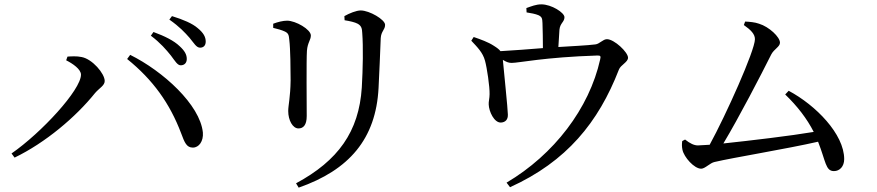

<svg xmlns="http://www.w3.org/2000/svg" viewBox="-20 -803 4030 882"><path d="M765 -548C784 -523 795 -503 810 -503C827 -503 838 -514 838 -532C838 -552 829 -569 805 -591C779 -616 737 -637 685 -656L673 -639C717 -606 744 -574 765 -548ZM851 -629C871 -605 882 -584 899 -584C915 -584 925 -594 925 -612C925 -633 915 -652 888 -674C864 -695 822 -713 770 -729L758 -713C805 -680 829 -654 851 -629ZM284 -526C314 -511 352 -485 352 -460C352 -390 170 -193 33 -98L47 -79C188 -147 328 -265 417 -376C437 -399 461 -410 461 -431C461 -465 404 -532 355 -541C332 -546 307 -544 290 -543ZM866 -125C894 -125 915 -154 912 -194C899 -322 729 -476 578 -551L564 -532C683 -436 760 -328 812 -191C828 -148 837 -125 866 -125Z M1352 59C1584 -22 1707 -165 1719 -399C1722 -460 1727 -569 1729 -628C1731 -660 1749 -666 1749 -689C1749 -713 1677 -755 1637 -755C1617 -755 1585 -742 1562 -729L1563 -710C1588 -706 1610 -701 1623 -694C1641 -684 1643 -671 1644 -652C1649 -587 1647 -487 1642 -401C1629 -198 1533 -65 1340 39ZM1235 -675C1256 -670 1274 -665 1289 -658C1305 -650 1307 -642 1309 -619C1314 -581 1315 -481 1315 -434C1314 -356 1304 -319 1304 -293C1304 -250 1325 -213 1351 -213C1373 -213 1389 -228 1389 -270C1389 -319 1387 -526 1390 -570C1393 -608 1408 -619 1408 -640C1408 -668 1338 -708 1299 -708C1280 -708 1256 -702 1235 -694Z M2399 -746C2419 -743 2440 -739 2454 -733C2470 -725 2471 -718 2472 -697C2473 -671 2474 -617 2474 -582C2411 -577 2335 -571 2279 -568C2273 -576 2264 -583 2248 -593C2222 -610 2188 -622 2156 -633L2145 -616C2172 -587 2198 -562 2208 -524C2217 -492 2230 -404 2229 -370C2229 -352 2224 -335 2225 -323C2226 -291 2250 -239 2281 -240C2301 -241 2314 -253 2313 -277C2313 -301 2294 -482 2290 -528C2305 -519 2316 -514 2330 -514C2364 -514 2479 -540 2724 -548C2738 -548 2741 -546 2737 -530C2687 -305 2525 -93 2307 36L2323 57C2583 -61 2729 -241 2823 -483C2831 -505 2865 -517 2865 -538C2865 -563 2802 -623 2768 -623C2750 -623 2734 -601 2715 -599C2676 -594 2606 -591 2545 -587L2550 -667C2553 -697 2573 -702 2573 -724C2573 -745 2513 -783 2467 -783C2442 -783 2421 -774 2398 -766Z M3114 -155C3112 -141 3112 -130 3115 -115C3122 -81 3169 -28 3201 -28C3219 -28 3242 -55 3263 -59C3348 -79 3593 -119 3738 -152C3774 -61 3772 -17 3811 -17C3837 -17 3858 -38 3858 -72C3858 -187 3727 -320 3603 -386L3587 -369C3643 -315 3687 -258 3718 -197C3612 -179 3426 -157 3303 -144C3375 -264 3476 -459 3523 -553C3536 -578 3563 -588 3563 -607C3563 -633 3513 -680 3467 -694C3448 -701 3423 -703 3403 -704L3397 -688C3430 -665 3448 -646 3448 -623C3448 -571 3314 -273 3240 -138L3186 -135C3168 -135 3150 -144 3127 -162Z"/></svg>

Font: Noto Serif HK Medium
Style: Regular
Weight: 500
Designer: Ryoko NISHIZUKA 西塚涼子 (kana & ideographs); Frank Grießhammer (Latin, Greek & Cyrillic); Wenlong ZHANG 张文龙 (bopomofo); San
Foundry: Adobe
Version: Version 2.001;hotconv 1.1.0;makeotfexe 2.6.0